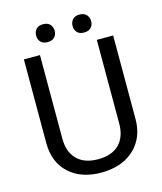

<svg xmlns="http://www.w3.org/2000/svg" viewBox="-128 -966 903 1069"><g transform="rotate(-15 324.0 -432.0)"><path d="M583 -710.9V-227.5Q582.5 -127 519.8 -63Q457 1 349.6 8.8L324.7 9.8Q208 9.8 138.7 -53.2Q69.3 -116.2 68.4 -226.6V-710.9H161.1V-229.5Q161.1 -152.3 203.6 -109.6Q246.1 -66.9 324.7 -66.9Q404.3 -66.9 446.5 -109.4Q488.8 -151.9 488.8 -229V-710.9ZM168.5 -820.8Q168.5 -842.8 181.9 -857.7Q195.3 -872.6 221.7 -872.6Q248 -872.6 261.7 -857.7Q275.4 -842.8 275.4 -820.8Q275.4 -798.8 261.7 -784.2Q248 -769.5 221.7 -769.5Q195.3 -769.5 181.9 -784.2Q168.5 -798.8 168.5 -820.8ZM378.4 -819.8Q378.4 -841.8 391.8 -856.9Q405.3 -872.1 431.6 -872.1Q458 -872.1 471.7 -856.9Q485.4 -841.8 485.4 -819.8Q485.4 -797.9 471.7 -783.2Q458 -768.6 431.6 -768.6Q405.3 -768.6 391.8 -783.2Q378.4 -797.9 378.4 -819.8Z"/></g></svg>

Font: Roboto
Style: Regular
Weight: 400
Designer: Google
Version: Version 2.001047; 2015